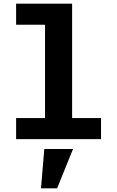

<svg xmlns="http://www.w3.org/2000/svg" viewBox="-20 -760 640 1049"><path d="M68 -115H226V-625H68V-740H374V-115H532V0H68ZM222 54H379L292 269H204Z"/></svg>

Font: iA Writer Duo V
Style: Regular
Weight: 400
Designer: Mike Abbink, Paul van der Laan, Pieter van Rosmalen, Oliver Reichenstein
Foundry: Information Architects Inc.
Version: Version 2.000